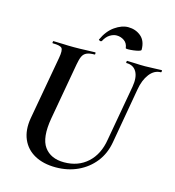

<svg xmlns="http://www.w3.org/2000/svg" viewBox="-118 -898 923 1011"><g transform="rotate(15 343.5 -392.0)"><path d="M559 -501Q568 -554 551 -583.5Q534 -613 496 -613Q493 -613 494 -619Q495 -625 496 -625Q519 -625 542.5 -623.5Q566 -622 594 -622Q619 -622 642.5 -623.5Q666 -625 684 -625Q688 -625 687 -619Q686 -613 684 -613Q648 -613 622.5 -580Q597 -547 588 -494L535 -192Q524 -128 487.5 -82Q451 -36 397 -11Q343 14 277 14Q210 14 162.5 -12Q115 -38 94 -86.5Q73 -135 84 -201L146 -547Q154 -591 144 -602Q134 -613 95 -613Q91 -613 92 -619Q93 -625 94 -625Q118 -625 147 -623.5Q176 -622 207 -622Q242 -622 271.5 -623.5Q301 -625 323 -625Q325 -625 325 -619Q325 -613 323 -613Q295 -613 279.5 -606Q264 -599 256.5 -583Q249 -567 244 -538L189 -229Q170 -120 205 -71.5Q240 -23 313 -23Q390 -23 441 -69.5Q492 -116 505 -198ZM472 -688Q469 -714 450.5 -727Q432 -740 409 -740Q391 -740 372.5 -728.5Q354 -717 341 -692Q337 -687 330 -690Q323 -693 324 -695Q347 -746 384.5 -772Q422 -798 457 -798Q497 -798 526 -774Q555 -750 555 -701Q555 -696 542.5 -692.5Q530 -689 513.5 -687Q497 -685 484.5 -685Q472 -685 472 -688Z"/></g></svg>

Font: Cormorant Light
Style: Bold Italic
Weight: 700
Italic angle: -10°
Version: Version 4.000